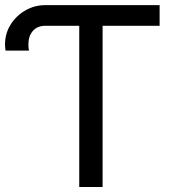

<svg xmlns="http://www.w3.org/2000/svg" viewBox="-20 -743 723 763"><path d="M95.7 -542Q93.8 -547.4 93.3 -553.7Q92.8 -560.1 92.8 -566.4Q92.8 -599.6 110.6 -620.1Q128.4 -640.6 161.1 -640.6V-722.7Q117.7 -722.7 81.1 -701.7Q44.4 -680.7 22.2 -645.3Q0 -609.9 0 -566.4Q0 -560.1 0.5 -554Q1 -547.9 2 -542ZM387.7 0V-640.6H614.3V-722.7H161.1V-640.6H294.9V0Z"/></svg>

Font: Giphurs
Style: Regular
Weight: 400
Version: Version 2.010